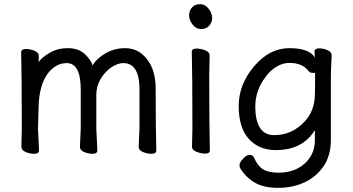

<svg xmlns="http://www.w3.org/2000/svg" viewBox="-20 -724 1699 925"><path d="M709 17Q690 17 669 8.5Q648 0 648 -17L652 -105V-293Q652 -420 574 -420Q546 -420 515.5 -399Q485 -378 464.5 -343Q444 -308 444 -268V-105L449 1Q449 17 425 17Q406 17 385.5 8.5Q365 0 365 -17L369 -105V-293Q369 -420 301 -420Q252 -420 215 -376Q169 -320 166 -210L163 -105L168 1Q168 17 144 17Q125 17 104 8.5Q83 0 83 -17L85 -105Q85 -356 82 -472Q82 -488 106 -488Q125 -488 146 -479.5Q167 -471 167 -455L166 -424Q175 -442 215 -467Q255 -492 307 -492Q359 -492 389.5 -462.5Q420 -433 426 -409Q446 -443 489 -467.5Q532 -492 582 -492Q631 -492 665 -463Q730 -408 730 -297Q730 -105 733 1Q733 17 709 17Z M968 16Q949 16 927 7.5Q905 -1 905 -17L907 -105Q907 -368 904 -475Q904 -490 928 -490Q947 -490 968.5 -481.5Q990 -473 990 -457L988 -368Q988 -105 991 1Q991 16 968 16ZM891 -650Q891 -672 905 -688Q919 -704 944 -704Q968 -704 985 -682Q1002 -660 1002 -638Q1002 -615 987.5 -599.5Q973 -584 949 -584Q925 -584 908 -605.5Q891 -627 891 -650Z M1301 -73Q1389 -73 1451 -142Q1494 -190 1497 -263Q1498 -290 1498 -372Q1498 -373 1486 -373Q1474 -373 1467 -381Q1438 -421 1373 -421Q1343 -421 1312.5 -403Q1282 -385 1260 -354Q1210 -289 1210 -212Q1210 -73 1301 -73ZM1321 181Q1251 181 1208.5 156.5Q1166 132 1138 88Q1134 82 1134 70Q1134 59 1151 40.5Q1168 22 1183 22Q1198 22 1204 36Q1221 75 1247 91.5Q1273 108 1323 108Q1373 108 1412 88.5Q1451 69 1474 33.5Q1497 -2 1497 -51V-97Q1438 -1 1309 -1Q1227 -1 1178.5 -55Q1130 -109 1130 -213Q1130 -317 1204 -404.5Q1278 -492 1374 -492Q1470 -492 1497 -447L1495 -475Q1495 -491 1519 -491Q1537 -491 1557.5 -482.5Q1578 -474 1578 -457Q1574 -381 1574 -358V-50Q1574 25 1539 76.5Q1504 128 1447 154.5Q1390 181 1321 181Z"/></svg>

Font: ToneOZ-Pinyin-WenKai-Medium
Style: Medium
Weight: 700
Designer: Fontworks Inc.
Foundry: ToneOZ
Version: Version 0.240331